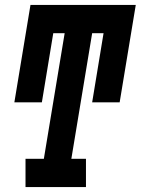

<svg xmlns="http://www.w3.org/2000/svg" viewBox="-20 -755 568 775"><path d="M83 0V-114H157L241 -621H195L149 -342H38L103 -735H528L463 -342H352L398 -621H352L268 -114H327V0Z"/></svg>

Font: Iosevka Slab Heavy Oblique
Style: Regular
Weight: 900
Italic angle: -9°
Monospace: yes
Designer: Belleve Invis
Foundry: Belleve Invis
Version: Version 11.1.1; ttfautohint (v1.8.3)